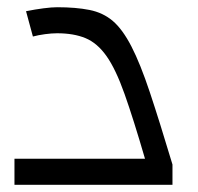

<svg xmlns="http://www.w3.org/2000/svg" viewBox="-20 -511 547 531"><path d="M20 0V-72H381Q349 -182 324.5 -251Q300 -320 274.5 -356Q249 -392 216.5 -405.5Q184 -419 138 -419Q123 -419 104.5 -416.5Q86 -414 71 -410L52 -480Q77 -485 100 -488Q123 -491 138 -491Q190 -491 227.5 -483.5Q265 -476 292 -453Q319 -430 343.5 -382.5Q368 -335 394.5 -255.5Q421 -176 457 -56V0Z"/></svg>

Font: Changa ExtraLight Light
Style: Regular
Weight: 300
Version: Version 3.002; ttfautohint (v1.8.2)